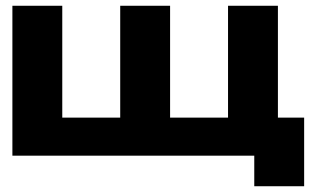

<svg xmlns="http://www.w3.org/2000/svg" viewBox="-20 -540 1098 666"><path d="M196 -132H397V-520H570V-132H771V-520H944V-132H1035V106H862V0H23V-520H196Z"/></svg>

Font: Non Bureau Extended
Style: Bold
Weight: 700
Width: 7
Designer: Jona Saucedo
Foundry: Non Foundry
Version: Version 1.000; ttfautohint (v1.8.4)